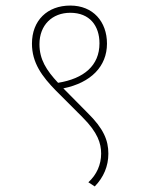

<svg xmlns="http://www.w3.org/2000/svg" viewBox="-20 -652 520 691"><path d="M370 -99C370 -147 353 -189 295 -246L208 -334C307 -354 365 -413 365 -495C365 -574 315 -632 233 -632C150 -632 95 -578 95 -495C95 -426 131 -377 182 -325L277 -230C332 -175 344 -136 344 -99C344 -60 328 -23 298 4L321 19C353 -14 370 -54 370 -99ZM122 -493C122 -562 168 -606 233 -606C303 -606 338 -559 338 -496C338 -416 282 -369 189 -354C147 -399 122 -438 122 -493Z"/></svg>

Font: Noto Sans Devanagari SemiCondensed Thin
Style: Regular
Weight: 100
Width: 4
Designer: Jelle Bosma - Monotype Design Team
Foundry: Monotype Imaging Inc.
Version: Version 2.004